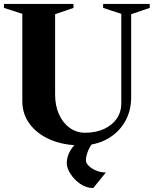

<svg xmlns="http://www.w3.org/2000/svg" viewBox="-20 -720 794 972"><path d="M389 16Q303 16 236 -12.5Q169 -41 131 -91.5Q93 -142 93 -208V-650L0 -680V-700H352V-680L259 -648V-242Q259 -185 278.5 -141.5Q298 -98 332.5 -73Q367 -48 411 -48Q465 -48 506.5 -67Q548 -86 571 -119.5Q594 -153 594 -196V-650L502 -680V-700H738V-680L644 -648V-228Q644 -157 611.5 -102Q579 -47 521.5 -15.5Q464 16 389 16ZM452 232Q417 232 386.5 211Q356 190 337 160.5Q318 131 318 106Q318 74 335 44Q352 14 390 -17H471Q441 8 428 38.5Q415 69 415 92Q415 106 429.5 120Q444 134 467 143.5Q490 153 516 153Z"/></svg>

Font: Wittgenstein Extrabold
Style: Regular
Weight: 800
Designer: Jörg Drees
Foundry: Jörg Drees
Version: Version 1.303; ttfautohint (v1.8.4.7-5d5b)